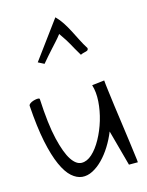

<svg xmlns="http://www.w3.org/2000/svg" viewBox="-112 -808 671 876"><g transform="rotate(-15 223.5 -370.0)"><path d="M18.6 -378.9Q18.6 -383.8 24.9 -388.7Q31.2 -393.6 40.5 -396.5Q49.8 -399.4 58.6 -400.4Q67.4 -401.4 71.3 -397.5Q77.1 -276.4 94.2 -204.6Q111.3 -132.8 133.3 -99.6Q155.3 -66.4 180.7 -65.9Q206.1 -65.4 230.5 -87.4Q254.9 -109.4 275.9 -147.5Q296.9 -185.5 310.1 -229.5Q323.2 -273.4 326.2 -317.4Q329.1 -361.3 318.4 -395.5L377 -402.3Q377.9 -387.7 382.3 -354Q386.7 -320.3 392.1 -277.8Q397.5 -235.4 404.3 -189.5Q411.1 -143.6 416 -104Q420.9 -64.5 424.8 -36.6Q428.7 -8.8 428.7 -2H386.7L340.8 -170.9Q327.1 -136.7 307.6 -105.5Q288.1 -74.2 265.1 -50.8Q242.2 -27.3 216.8 -14.2Q191.4 -1 166.5 -3.4Q141.6 -5.9 118.2 -26.4Q94.7 -46.9 74.7 -91.3Q54.7 -135.7 40 -206.1Q25.4 -276.4 18.6 -378.9ZM233.4 -660.2Q220.7 -643.6 208 -629.9Q195.3 -616.2 183.6 -603Q171.9 -589.8 159.7 -576.2Q147.5 -562.5 133.8 -545.9L105.5 -560.5L236.3 -738.3Q253.9 -720.7 267.1 -700.2Q280.3 -679.7 292 -657.2Q303.7 -634.8 315.4 -611.3Q327.1 -587.9 341.8 -564.5Q341.8 -557.6 338.9 -555.2Q335.9 -552.7 330.6 -551.3Q325.2 -549.8 318.8 -548.3Q312.5 -546.9 304.7 -543Q292 -564.5 284.7 -577.1Q277.3 -589.8 271.5 -601.1Q265.6 -612.3 257.3 -625Q249 -637.7 233.4 -660.2Z"/></g></svg>

Font: Annie Use Your Telescope
Style: Regular
Weight: 400
Designer: Kimberly Geswein
Foundry: Kimberly Geswein
Version: Version 1.002 2001